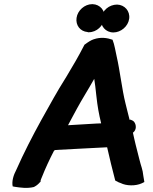

<svg xmlns="http://www.w3.org/2000/svg" viewBox="-20 -902 736 923"><path d="M41 -6 51 -4C78 0 110 5 143 -3C158 -10 170 -23 171 -25L175 -28V-33C175 -36 178 -42 182 -52C197 -90 218 -136 240 -178C240 -178 243 -180 246 -181C328 -185 409 -190 495 -194C506 -144 521 -84 534 -34C538 -32 545 -29 548 -27L549 -26L560 -22C587 -8 632 -7 662 -21L674 -27L669 -57C666 -89 658 -102 650 -136L632 -207C627 -225 624 -244 619 -264C638 -278 635 -303 625 -316C621 -321 615 -324 607 -327L604 -326H603C597 -352 589 -379 583 -406C567 -469 556 -566 541 -630C535 -656 531 -686 521 -711C495 -720 465 -725 430 -713C418 -709 405 -701 389 -689L386 -687L384 -683C354 -625 336 -595 299 -533C248 -452 226 -409 178 -324C135 -246 94 -166 59 -87C44 -59 36 -30 41 -6ZM348 -816C343 -781 365 -751 401 -748L403 -747H407C445 -747 477 -778 482 -814C487 -851 461 -881 425 -882H423C387 -882 353 -852 348 -816ZM307 -300C323 -329 339 -361 350 -380C372 -421 405 -473 433 -523C437 -500 439 -478 443 -443C449 -388 455 -356 466 -310V-309C459 -309 450 -308 442 -308C392 -305 353 -303 307 -300ZM466 -814C461 -777 488 -746 525 -746C561 -746 596 -775 601 -812C606 -849 579 -879 543 -880C505 -880 471 -852 466 -814Z"/></svg>

Font: Hussar Pisanka
Style: BdKur
Weight: 700
Designer: Robert Jablonski
Foundry: Cannot Into Space Fonts
Version: Version 1.070